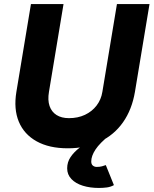

<svg xmlns="http://www.w3.org/2000/svg" viewBox="-20 -720 759 949"><path d="M315 13Q223 13 161 -21.5Q99 -56 73 -118.5Q47 -181 61 -266L133 -700H294L222 -266Q215 -225 225 -196Q235 -167 259.5 -151.5Q284 -136 321 -136Q365 -136 400 -152.5Q435 -169 457.5 -198.5Q480 -228 486 -266L558 -700H719L647 -266Q632 -178 588 -115.5Q544 -53 474.5 -20Q405 13 315 13ZM469 209Q425 209 389.5 198Q354 187 333 165Q312 143 312 112Q312 81 329 56Q346 31 373 10.5Q400 -10 431 -27.5Q462 -45 489 -60L524 -54Q473 -13 452 19Q431 51 431 78Q431 92 439 98.5Q447 105 458 105Q473 105 484 102Q495 99 503 96L543 195Q527 204 508 206.5Q489 209 469 209Z"/></svg>

Font: Figtree Light ExtraBold
Style: Italic
Weight: 800
Italic angle: -9.5°
Version: Version 2.001;gftools[0.9.30]